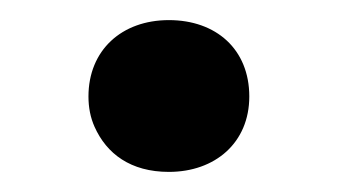

<svg xmlns="http://www.w3.org/2000/svg" viewBox="-20 -436 341 191"><path d="M228 -340C228 -387 195 -416 148 -416C101 -416 68 -386 68 -340C68 -329 70 -319 74 -310C86 -283 110 -265 148 -265C194 -265 228 -294 228 -340Z"/></svg>

Font: Asimov
Style: Regular
Weight: 500
Designer: Google
Version: Version 2.000980; 2014